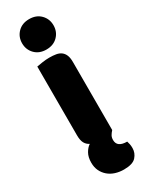

<svg xmlns="http://www.w3.org/2000/svg" viewBox="-236 -748 755 985"><g transform="rotate(-30 141.0 -255.0)"><path d="M48 -621Q48 -659 73.5 -685Q99 -711 141 -711Q183 -711 208.5 -685Q234 -659 234 -621Q234 -583 208.5 -557Q183 -531 141 -531Q99 -531 73.5 -557Q48 -583 48 -621ZM91 -1Q74 -9 65 -25.5Q56 -42 56 -72V-479Q67 -481 88.5 -484.5Q110 -488 132 -488Q154 -488 171.5 -485Q189 -482 201 -473Q213 -464 219.5 -448.5Q226 -433 226 -408V-5Q216 6 210 16.5Q204 27 204 42Q204 85 263 85Q266 94 268 104Q270 114 270 127Q270 156 250 178.5Q230 201 178 201Q151 201 127.5 193.5Q104 186 86.5 171Q69 156 59 135Q49 114 49 87Q49 54 61.5 32Q74 10 91 -1Z"/></g></svg>

Font: Baloo Bhai
Style: Regular
Weight: 400
Designer: Supriya Tembe, Noopur Datye and Ek Type
Foundry: Ek Type
Version: Version 1.443;PS 1.000;hotconv 16.6.51;makeotf.lib2.5.65220;